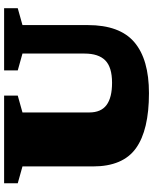

<svg xmlns="http://www.w3.org/2000/svg" viewBox="77 -824 762 957"><g transform="rotate(-90 458.5 -346.0)"><path d="M669.5 -306V-615.5L585.5 -639V-707H895.5V-639L811.5 -615.5V-290Q811.5 -130.5 726 -57.8Q640.5 15 472 15Q288 15 197.5 -50Q107 -115 107 -264V-615.5L23 -639V-707H460V-639L376 -615.5V-282.5Q376 -224 413 -196.5Q450 -169 524 -169Q601.5 -169 635.5 -202.8Q669.5 -236.5 669.5 -306Z"/></g></svg>

Font: Newsreader Caption ExtraBold
Style: Regular
Weight: 800
Designer: Hugues Gentile
Foundry: Production Type
Version: Version 1.001